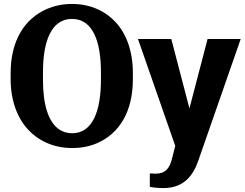

<svg xmlns="http://www.w3.org/2000/svg" viewBox="-20 -741 1241 974"><path d="M34 -339C34 -231 68 -143 121 -85C170 -31 247 10 346 10C392 10 433 2 471 -14C587 -64 654 -176 654 -339V-371C654 -480 622 -567 569 -626C520 -680 445 -721 345 -721C299 -721 257 -712 219 -696C103 -646 34 -533 34 -371ZM198 -336V-375C198 -529 239 -645 345 -645C452 -645 492 -529 492 -375V-336C492 -183 452 -65 346 -65C322 -65 302 -71 284 -82C223 -120 198 -215 198 -336ZM680 -543 869 -1 854 58C841 116 817 140 769 140C763 140 756 139 748 139H740V207C761 211 783 213 810 213C914 213 961 147 986 74L1201 -543H1033L941 -191L849 -543Z"/></svg>

Font: Aerodynamic
Style: Bd
Weight: 500
Designer: Google
Version: Version 2.000980; 2014